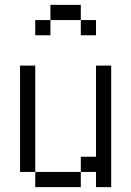

<svg xmlns="http://www.w3.org/2000/svg" viewBox="-20 -770 540 790"><path d="M375 -625V-687.5H312.5V-625ZM125 -62.5V0H312.5V-62.5ZM125 -62.5V-500H62.5V-62.5ZM375 -62.5V0H437.5Q437.5 0 437.5 -500H375Q375 -500 375 -125H312.5V-62.5ZM187.5 -687.5H125V-625H187.5ZM187.5 -687.5H312.5V-750H187.5Z"/></svg>

Font: Unifont
Style: Regular
Weight: 500
Version: Version 13.0.05